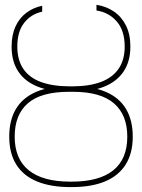

<svg xmlns="http://www.w3.org/2000/svg" viewBox="-20 -761 584 791"><path d="M264.2 -405.3H280.8Q362.8 -405.8 417.5 -381.8Q472.2 -357.9 499.5 -311.5Q526.9 -265.1 526.9 -198.2Q526.9 -129.4 497.6 -83Q468.3 -36.6 412.4 -13.4Q356.4 9.8 275.9 9.8H270Q189 9.8 132.6 -13.4Q76.2 -36.6 47.1 -83Q18.1 -129.4 18.1 -198.2Q18.1 -265.6 45.4 -311.8Q72.8 -357.9 127.4 -381.8Q182.1 -405.8 264.2 -405.3ZM280.8 -382.8H264.2Q149.4 -382.8 95 -335.7Q40.5 -288.6 40.5 -198.2Q40.5 -106 98.6 -59.3Q156.7 -12.7 269 -12.7H275.9Q388.2 -12.7 446.3 -59.1Q504.4 -105.5 504.4 -198.2Q504.4 -287.6 449.5 -335.2Q394.5 -382.8 280.8 -382.8ZM264.2 -405.3H281.7Q349.6 -405.8 397 -423.8Q444.3 -441.9 469 -478.3Q493.7 -514.6 493.7 -569.3Q493.7 -634.8 461.2 -672.4Q428.7 -710 377.4 -717.8V-741.2Q418 -734.9 449.5 -713.4Q481 -691.9 499 -655.8Q517.1 -619.6 517.1 -569.3Q517.1 -508.3 489.3 -466.6Q461.4 -424.8 408.7 -403.8Q356 -382.8 280.8 -382.8H264.2Q189.5 -382.8 136.5 -403.6Q83.5 -424.3 55.7 -465.8Q27.8 -507.3 27.8 -569.3Q27.8 -616.7 43.7 -651.6Q59.6 -686.5 88.1 -708Q116.7 -729.5 153.8 -737.3V-712.9Q107.9 -703.1 79.6 -667Q51.3 -630.9 51.3 -569.3Q51.3 -514.2 75.7 -477.8Q100.1 -441.4 147.7 -423.6Q195.3 -405.8 264.2 -405.3Z"/></svg>

Font: Inter 20pt Thin
Style: Regular
Weight: 250
Version: Version 4.001;git-66647c0bb